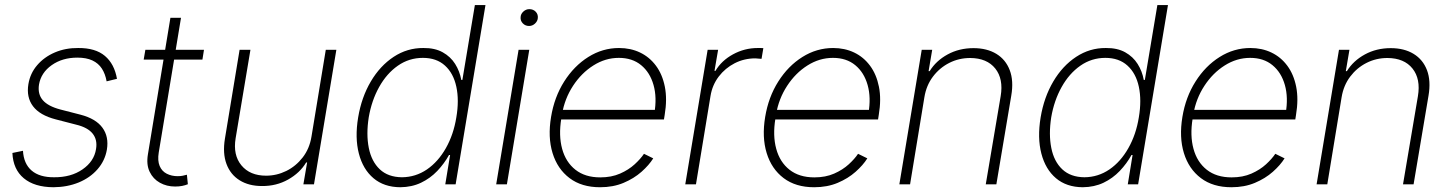

<svg xmlns="http://www.w3.org/2000/svg" viewBox="-20 -748 5883 779"><path d="M454.6 -428.2 412.6 -418Q407.2 -448.2 393.3 -469.7Q379.4 -491.2 355 -502.7Q330.6 -514.2 293.9 -514.2Q232.9 -514.2 189.7 -483.6Q146.5 -453.1 138.2 -404.8Q132.3 -366.2 153.6 -341.6Q174.8 -316.9 225.1 -303.7L306.6 -282.7Q368.7 -266.6 395.5 -230Q422.4 -193.4 413.6 -140.6Q405.8 -95.7 375.7 -61.3Q345.7 -26.9 299.6 -7.8Q253.4 11.2 196.8 11.7Q119.6 11.2 76.4 -24.9Q33.2 -61 30.3 -127.4L73.2 -136.2Q76.2 -83.5 108.4 -55.9Q140.6 -28.3 199.7 -28.8Q268.1 -28.3 314.9 -60.8Q361.8 -93.3 369.6 -143.1Q376 -180.7 356 -205.8Q335.9 -231 289.1 -242.2L206.1 -263.7Q141.6 -280.3 114 -316.9Q86.4 -353.5 95.2 -406.7Q102.5 -450.7 130.9 -483.6Q159.2 -516.6 202.4 -535.2Q245.6 -553.7 297.4 -553.2Q367.2 -553.7 405.8 -521Q444.3 -488.3 454.6 -428.2Z M807.6 -545.9 801.3 -506.3H563L569.8 -545.9ZM671.4 -675.8H714.4L624 -128.9Q618.7 -96.2 627.7 -74.7Q636.7 -53.2 656.5 -43.2Q676.3 -33.2 700.7 -33.2Q711.9 -33.2 720.7 -34.9Q729.5 -36.6 738.3 -39.1L742.2 -0.5Q731.4 3.9 719 6.3Q706.5 8.8 690.4 8.8Q656.2 8.8 628.7 -6.6Q601.1 -22 587.2 -51Q573.2 -80.1 580.1 -121.6Z M1243.7 -193.4 1301.8 -545.9H1344.7L1253.9 0H1210.9L1226.1 -88.9H1222.2Q1196.8 -46.4 1148.9 -19.5Q1101.1 7.3 1043 6.8Q989.7 6.8 952.4 -16.4Q915 -39.6 898.9 -82.8Q882.8 -126 892.6 -185.5L952.1 -545.9H996.1L936 -187Q924.8 -119.1 959.5 -77.1Q994.1 -35.2 1059.6 -35.2Q1102.5 -35.2 1141.6 -54.4Q1180.7 -73.7 1208.3 -109.4Q1235.8 -145 1243.7 -193.4Z M1604 11.7Q1538.1 11.2 1495.4 -24.9Q1452.6 -61 1436 -125Q1419.4 -189 1433.1 -271.5Q1446.8 -353.5 1484.4 -417.2Q1522 -481 1577.1 -517.3Q1632.3 -553.7 1697.8 -553.2Q1744.1 -553.7 1776.1 -535.9Q1808.1 -518.1 1826.7 -488.5Q1845.2 -459 1851.6 -423.8H1856L1906.7 -727.5H1949.7L1828.6 0H1786.6L1806.2 -119.1H1801.8Q1782.7 -84.5 1754.2 -54.4Q1725.6 -24.4 1688.2 -6.6Q1650.9 11.2 1604 11.7ZM1610.8 -28.8Q1666.5 -29.3 1712.2 -60.5Q1757.8 -91.8 1789.1 -147Q1820.3 -202.1 1831.5 -272Q1843.3 -341.3 1831.5 -396Q1819.8 -450.7 1785.4 -481.9Q1751 -513.2 1695.8 -513.2Q1639.6 -513.2 1594.2 -481.4Q1548.8 -449.7 1518.3 -395Q1487.8 -340.3 1476.1 -272Q1465.3 -203.1 1476.3 -147.9Q1487.3 -92.8 1521 -61Q1554.7 -29.3 1610.8 -28.8Z M1993.2 0 2084 -545.9H2127.4L2036.6 0ZM2126.5 -642.6Q2111.3 -642.6 2101.1 -653.3Q2090.8 -664.1 2092.3 -678.7Q2092.8 -691.4 2103.5 -701.2Q2114.3 -710.9 2127.4 -710.9Q2143.6 -710.9 2153.6 -700.4Q2163.6 -689.9 2162.1 -674.8Q2161.1 -662.1 2150.6 -652.3Q2140.1 -642.6 2126.5 -642.6Z M2414.6 11.7Q2339.8 11.7 2290.8 -25.4Q2241.7 -62.5 2221.9 -127Q2202.1 -191.4 2215.8 -273.4Q2229 -354 2269 -417.2Q2309.1 -480.5 2366.9 -516.8Q2424.8 -553.2 2491.7 -553.2Q2538.6 -553.2 2576.9 -534.9Q2615.2 -516.6 2641.4 -481.4Q2667.5 -446.3 2677.5 -396Q2687.5 -345.7 2676.8 -281.7L2673.8 -263.2H2241.7L2248 -302.2H2657.2L2634.8 -288.1Q2646 -352.1 2631.6 -403.1Q2617.2 -454.1 2581.3 -483.6Q2545.4 -513.2 2490.7 -513.2Q2436 -513.2 2387.5 -482.4Q2338.9 -451.7 2304.9 -399.7Q2271 -347.7 2260.3 -284.7L2257.3 -266.6Q2246.1 -198.2 2260.7 -144.3Q2275.4 -90.3 2314.7 -59.3Q2354 -28.3 2415.5 -28.3Q2460.9 -28.3 2495.8 -43.7Q2530.8 -59.1 2554.9 -81.3Q2579.1 -103.5 2592.8 -124L2630.4 -105.5Q2613.3 -78.1 2582.8 -51Q2552.2 -23.9 2510 -6.1Q2467.8 11.7 2414.6 11.7Z M2760.3 0 2851.1 -545.9H2893.6L2878.9 -460.4H2882.8Q2907.2 -502 2954.1 -527.6Q3001 -553.2 3054.7 -553.2Q3061 -553.2 3066.4 -553.2Q3071.8 -553.2 3077.1 -552.7L3069.8 -509.3Q3065.4 -509.3 3059.6 -510Q3053.7 -510.7 3044.9 -511.2Q2999.5 -511.2 2960.9 -491.5Q2922.4 -471.7 2896.2 -437.5Q2870.1 -403.3 2862.8 -358.9L2803.7 0Z M3283.2 11.7Q3208.5 11.7 3159.4 -25.4Q3110.4 -62.5 3090.6 -127Q3070.8 -191.4 3084.5 -273.4Q3097.7 -354 3137.7 -417.2Q3177.7 -480.5 3235.6 -516.8Q3293.5 -553.2 3360.4 -553.2Q3407.2 -553.2 3445.6 -534.9Q3483.9 -516.6 3510 -481.4Q3536.1 -446.3 3546.1 -396Q3556.2 -345.7 3545.4 -281.7L3542.5 -263.2H3110.4L3116.7 -302.2H3525.9L3503.4 -288.1Q3514.6 -352.1 3500.2 -403.1Q3485.8 -454.1 3450 -483.6Q3414.1 -513.2 3359.4 -513.2Q3304.7 -513.2 3256.1 -482.4Q3207.5 -451.7 3173.6 -399.7Q3139.6 -347.7 3128.9 -284.7L3126 -266.6Q3114.7 -198.2 3129.4 -144.3Q3144 -90.3 3183.3 -59.3Q3222.7 -28.3 3284.2 -28.3Q3329.6 -28.3 3364.5 -43.7Q3399.4 -59.1 3423.6 -81.3Q3447.8 -103.5 3461.4 -124L3499 -105.5Q3481.9 -78.1 3451.4 -51Q3420.9 -23.9 3378.7 -6.1Q3336.4 11.7 3283.2 11.7Z M3730.5 -353.5 3672.4 0H3628.9L3719.7 -545.9H3762.2L3747.6 -459.5H3752Q3777.8 -501.5 3824.7 -527.1Q3871.6 -552.7 3929.7 -552.7Q3984.4 -552.7 4022.5 -529.5Q4060.5 -506.3 4076.9 -463.1Q4093.3 -419.9 4083 -359.9L4022.5 0H3979.5L4040 -357.9Q4051.8 -427.7 4018.1 -470Q3984.4 -512.2 3916.5 -512.7Q3870.6 -512.7 3831.3 -492.7Q3792 -472.7 3765.1 -437Q3738.3 -401.4 3730.5 -353.5Z M4373 11.7Q4307.1 11.2 4264.4 -24.9Q4221.7 -61 4205.1 -125Q4188.5 -189 4202.1 -271.5Q4215.8 -353.5 4253.4 -417.2Q4291 -481 4346.2 -517.3Q4401.4 -553.7 4466.8 -553.2Q4513.2 -553.7 4545.2 -535.9Q4577.1 -518.1 4595.7 -488.5Q4614.3 -459 4620.6 -423.8H4625L4675.8 -727.5H4718.8L4597.7 0H4555.7L4575.2 -119.1H4570.8Q4551.8 -84.5 4523.2 -54.4Q4494.6 -24.4 4457.3 -6.6Q4419.9 11.2 4373 11.7ZM4379.9 -28.8Q4435.5 -29.3 4481.2 -60.5Q4526.9 -91.8 4558.1 -147Q4589.4 -202.1 4600.6 -272Q4612.3 -341.3 4600.6 -396Q4588.9 -450.7 4554.4 -481.9Q4520 -513.2 4464.8 -513.2Q4408.7 -513.2 4363.3 -481.4Q4317.9 -449.7 4287.4 -395Q4256.8 -340.3 4245.1 -272Q4234.4 -203.1 4245.4 -147.9Q4256.3 -92.8 4290 -61Q4323.7 -29.3 4379.9 -28.8Z M4976.1 11.7Q4901.4 11.7 4852.3 -25.4Q4803.2 -62.5 4783.4 -127Q4763.7 -191.4 4777.3 -273.4Q4790.5 -354 4830.6 -417.2Q4870.6 -480.5 4928.5 -516.8Q4986.3 -553.2 5053.2 -553.2Q5100.1 -553.2 5138.4 -534.9Q5176.8 -516.6 5202.9 -481.4Q5229 -446.3 5239 -396Q5249 -345.7 5238.3 -281.7L5235.4 -263.2H4803.2L4809.6 -302.2H5218.8L5196.3 -288.1Q5207.5 -352.1 5193.1 -403.1Q5178.7 -454.1 5142.8 -483.6Q5106.9 -513.2 5052.2 -513.2Q4997.6 -513.2 4949 -482.4Q4900.4 -451.7 4866.5 -399.7Q4832.5 -347.7 4821.8 -284.7L4818.8 -266.6Q4807.6 -198.2 4822.3 -144.3Q4836.9 -90.3 4876.2 -59.3Q4915.5 -28.3 4977.1 -28.3Q5022.5 -28.3 5057.4 -43.7Q5092.3 -59.1 5116.5 -81.3Q5140.6 -103.5 5154.3 -124L5191.9 -105.5Q5174.8 -78.1 5144.3 -51Q5113.8 -23.9 5071.5 -6.1Q5029.3 11.7 4976.1 11.7Z M5423.3 -353.5 5365.2 0H5321.8L5412.6 -545.9H5455.1L5440.4 -459.5H5444.8Q5470.7 -501.5 5517.6 -527.1Q5564.5 -552.7 5622.6 -552.7Q5677.2 -552.7 5715.3 -529.5Q5753.4 -506.3 5769.8 -463.1Q5786.1 -419.9 5775.9 -359.9L5715.3 0H5672.4L5732.9 -357.9Q5744.6 -427.7 5710.9 -470Q5677.2 -512.2 5609.4 -512.7Q5563.5 -512.7 5524.2 -492.7Q5484.9 -472.7 5458 -437Q5431.2 -401.4 5423.3 -353.5Z"/></svg>

Font: Inter Tight ExtraLight
Style: Italic
Weight: 250
Italic angle: -9.39999°
Designer: Rasmus Andersson
Foundry: rsms
Version: Version 3.004